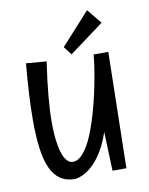

<svg xmlns="http://www.w3.org/2000/svg" viewBox="-81 -753 641 825"><g transform="rotate(-10 239.5 -341.0)"><path d="M415 -502 404.8 3.9H344.2L337.9 -166Q327.1 -133.8 314.7 -109.1Q302.2 -84.5 289.3 -66.2Q276.4 -47.9 263.4 -34.9Q250.5 -22 238.3 -13.2Q210 6.8 181.2 11.2Q142.6 11.2 116.5 -6.3Q90.3 -23.9 74.5 -59.1Q58.6 -94.2 51.8 -146.5Q44.9 -198.7 44.9 -268.1Q44.9 -321.3 48.3 -382.6Q51.8 -443.8 58.1 -515.1L147 -507.8Q134.3 -422.4 128.7 -358.4Q123 -294.4 123 -247.1Q123 -201.7 127 -170.2Q130.9 -138.7 136.7 -118.4Q142.6 -98.1 149.7 -86.9Q156.7 -75.7 163.6 -70.3Q170.4 -64.9 176 -64Q181.6 -63 184.1 -63Q202.6 -63 219.7 -79.1Q236.8 -95.2 252 -122.1Q267.1 -148.9 280 -184.1Q293 -219.2 303.7 -257.1Q314.5 -294.9 323 -333.3Q331.5 -371.6 337.4 -404.8Q343.3 -438 346.7 -463.6Q350.1 -489.3 351.1 -502ZM257.8 -519 230 -555.2 356 -694.3 408.2 -630.4Z"/></g></svg>

Font: Englebert
Style: Regular
Weight: 400
Designer: Astigmatic (AOETI)
Foundry: Astigmatic (AOETI)
Version: Version 1.000